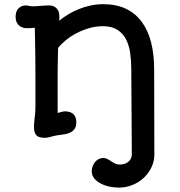

<svg xmlns="http://www.w3.org/2000/svg" viewBox="-20 -624 836 894"><path d="M138.2 -31.2Q138.2 -40 138.9 -49.3Q139.6 -58.6 140.6 -67.9Q142.1 -80.6 143.6 -96.2Q145 -111.8 145 -130.9Q145 -162.1 145 -198Q145 -233.9 145 -277.8Q145 -321.8 144.3 -375.2Q143.6 -428.7 142.1 -495.1Q128.4 -492.7 104 -492.7Q95.2 -492.7 86.2 -495.6Q77.1 -498.5 69.6 -504.6Q62 -510.7 57.4 -520.8Q52.7 -530.8 52.7 -545.4Q52.7 -571.8 66.4 -585.2Q80.1 -598.6 99.1 -598.6Q106.9 -598.6 114.5 -596.7Q122.1 -594.7 130.4 -594.7Q149.4 -594.7 168.7 -596.7Q188 -598.6 210 -598.6Q230 -598.6 243.2 -585.4Q256.3 -572.3 256.3 -548.3Q256.8 -543 256.3 -537.8Q255.9 -532.7 255.4 -527.3Q273.9 -542.5 296.6 -556.4Q319.3 -570.3 345.5 -581.1Q371.6 -591.8 400.6 -598.1Q429.7 -604.5 460.4 -604.5Q522.5 -604.5 567.1 -582.8Q611.8 -561 640.9 -521.2Q669.9 -481.4 683.8 -425.8Q697.8 -370.1 697.8 -302.2L698.7 102.1Q696.8 133.8 682.4 160.9Q668 188 645.3 207.8Q622.6 227.5 593.8 238.5Q564.9 249.5 533.7 249.5Q512.2 249.5 490 244.9Q467.8 240.2 449.2 230.7Q430.7 221.2 418.9 206.8Q407.2 192.4 407.2 172.9Q407.2 164.1 410.4 153.3Q413.6 142.6 420.2 133.3Q426.8 124 437.3 117.9Q447.8 111.8 462.4 111.8Q470.7 111.8 479.2 116Q487.8 120.1 494.6 125Q502.9 130.9 513.7 136.5Q524.4 142.1 538.6 142.1Q549.3 142.1 559.3 138.9Q569.3 135.7 577.1 129.6Q585 123.5 589.4 114.5Q593.8 105.5 593.8 94.2L591.3 -301.8Q591.3 -340.8 586.2 -377Q581.1 -413.1 566.7 -440.9Q552.2 -468.8 526.4 -485.4Q500.5 -502 459 -502Q425.8 -502 394.3 -492.7Q362.8 -483.4 335.4 -469Q308.1 -454.6 286.1 -436.5Q264.2 -418.5 250.5 -400.9Q249.5 -367.7 249 -335.2Q248.5 -302.7 248.3 -267.1Q248 -231.4 248.3 -190.4Q248.5 -149.4 248.5 -98.1Q264.2 -102.5 271 -104Q277.8 -105.5 281.7 -105.5Q308.1 -105.5 321.8 -92.5Q335.4 -79.6 335.4 -54.7Q335.4 -36.1 328.1 -25.1Q320.8 -14.2 309.6 -8.1Q298.3 -2 284.7 0.5Q271 2.9 258.3 4.4Q251.5 5.4 244.4 6.3Q237.3 7.3 228.5 9.8Q217.3 13.2 206.8 15.4Q196.3 17.6 188 17.6Q159.2 17.6 148.7 5.1Q138.2 -7.3 138.2 -31.2Z"/></svg>

Font: Autour One
Style: Regular
Weight: 400
Version: Version 1.007; ttfautohint (v0.92) -l 24 -r 24 -G 200 -x 7 -